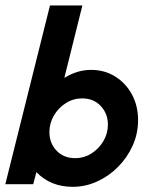

<svg xmlns="http://www.w3.org/2000/svg" viewBox="-26 -687 560 716"><path d="M245.1 9.7Q162.5 9.7 109.7 -45.1L97.9 0H-6.2L160.4 -666.7H281.2L213.9 -396.5Q236.1 -410.4 261.1 -418.4Q286.1 -426.4 313.9 -426.4Q363.9 -426.4 403.5 -401.7Q443.1 -377.1 466 -334.7Q488.9 -292.4 488.9 -238.9Q488.9 -188.9 468.8 -144.1Q448.6 -99.3 414.2 -64.6Q379.9 -29.9 336.1 -10.1Q292.4 9.7 245.1 9.7ZM254.2 -97.2Q287.5 -97.2 315.3 -114.9Q343.1 -132.6 359.7 -161.1Q376.4 -189.6 376.4 -222.2Q376.4 -263.2 349.7 -291.7Q322.9 -320.1 280.6 -320.1Q247.2 -320.1 219.4 -302.4Q191.7 -284.7 175 -256.2Q158.3 -227.8 158.3 -194.4Q158.3 -152.8 185.1 -125Q211.8 -97.2 254.2 -97.2Z"/></svg>

Font: Afacad
Style: Bold Italic
Weight: 700
Italic angle: -14°
Designer: Kristian Moeller
Foundry: Dicotype
Version: Version 1.000; ttfautohint (v1.8.4.7-5d5b)